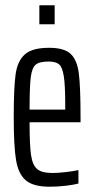

<svg xmlns="http://www.w3.org/2000/svg" viewBox="-20 -699 358 727"><path d="M285 -236H92Q92 -150 97.5 -112Q103 -74 120.5 -59Q138 -44 179 -44Q200 -44 230 -47.5Q260 -51 277 -55V-4Q258 1 228 4.5Q198 8 168 8Q107 8 78.5 -15.5Q50 -39 41 -91.5Q32 -144 32 -254Q32 -366 39 -417Q46 -468 74 -493Q102 -518 166 -518Q223 -518 247.5 -495Q272 -472 278.5 -421Q285 -370 285 -255ZM92 -284H227V-301Q227 -377 221.5 -411Q216 -445 203.5 -455.5Q191 -466 164 -466Q129 -466 115 -454Q101 -442 96.5 -406.5Q92 -371 92 -284ZM129 -607V-679H187V-607Z"/></svg>

Font: Saira Ultra Condensed
Style: Regular
Weight: 400
Width: 1
Designer: Hector Gatti with collaboration of the Omnibus-Type team
Foundry: Omnibus-Type
Version: Version 1.001; ttfautohint (v1.8)